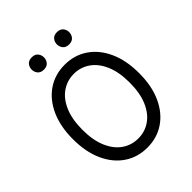

<svg xmlns="http://www.w3.org/2000/svg" viewBox="-251 -1067 1224 1224"><g transform="rotate(-45 361.0 -454.5)"><path d="M659.1 -363.6Q659.1 -248.6 620.9 -164.8Q582.7 -81 515.4 -35.5Q448.2 9.9 360.8 9.9Q273.4 9.9 206.1 -35.5Q138.8 -81 100.7 -164.8Q62.5 -248.6 62.5 -363.6Q62.5 -478.7 100.7 -562.5Q138.8 -646.3 206.1 -691.8Q273.4 -737.2 360.8 -737.2Q448.2 -737.2 515.4 -691.8Q582.7 -646.3 620.9 -562.5Q659.1 -478.7 659.1 -363.6ZM573.9 -363.6Q573.9 -458.1 545.8 -523.1Q517.8 -588.1 469.5 -621.4Q421.2 -654.8 360.8 -654.8Q300.4 -654.8 252.1 -621.4Q203.8 -588.1 175.8 -523.1Q147.7 -458.1 147.7 -363.6Q147.7 -269.2 175.8 -204.2Q203.8 -139.2 252.1 -105.8Q300.4 -72.4 360.8 -72.4Q421.2 -72.4 469.5 -105.8Q517.8 -139.2 545.8 -204.2Q573.9 -269.2 573.9 -363.6ZM190.3 -863.6Q190.3 -886 204.2 -902.5Q218 -919 245.7 -919Q273.4 -919 287.3 -902.5Q301.1 -886 301.1 -863.6Q301.1 -841.3 287.3 -824.8Q273.4 -808.2 245.7 -808.2Q218 -808.2 204.2 -824.8Q190.3 -841.3 190.3 -863.6ZM417.6 -863.6Q417.6 -886 431.5 -902.5Q445.3 -919 473 -919Q500.7 -919 514.6 -902.5Q528.4 -886 528.4 -863.6Q528.4 -841.3 514.6 -824.8Q500.7 -808.2 473 -808.2Q445.3 -808.2 431.5 -824.8Q417.6 -841.3 417.6 -863.6Z"/></g></svg>

Font: Inter UI
Style: Regular
Weight: 400
Designer: Rasmus Andersson
Foundry: rsms
Version: Version 2.2